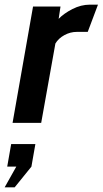

<svg xmlns="http://www.w3.org/2000/svg" viewBox="-47 -528 441 825"><path d="M95 -500H213L205 -447Q227 -470 264 -489Q301 -508 339 -508H374L330 -391H283Q255 -391 229.5 -377Q204 -363 191 -341L130 0H7ZM-27 277 23 188H-16L1 91H105L88 188L16 277Z"/></svg>

Font: Cabin
Style: Bold Italic
Weight: 700
Italic angle: -7°
Designer: Pablo Impallari
Foundry: Pablo Impallari. http://www.impallari.com Igino Marini. http://www.ikern.com
Version: Version 2.200